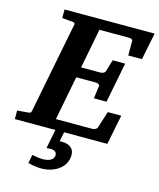

<svg xmlns="http://www.w3.org/2000/svg" viewBox="-145 -763 899 1085"><g transform="rotate(15 304.0 -220.0)"><path d="M623 -671H96V-621C123 -618 153 -616 153 -616C166 -615 174 -613 171 -601L67 -71C65 -58 60 -56 45 -55C45 -55 15 -53 -15 -50V0H526L561 -174H482L450 -74C447 -66 432 -60 422 -60H209L259 -318H374C383 -318 398 -312 396 -304L386 -229H460L506 -464H433L412 -394C409 -384 394 -379 384 -379H271L316 -611H488C499 -611 511 -608 511 -598V-513H591ZM347 113C347 73 316 55 276 55C266 55 262 54 262 54L278 -24H227L200 112C200 112 216 110 223 110C243 110 260 118 260 137C260 171 221 178 195 178C170 178 133 170 133 170L123 220C123 220 161 231 202 231C272 231 347 191 347 113Z"/></g></svg>

Font: Veleka
Style: Bold Italic
Weight: 700
Italic angle: -12°
Designer: Stefan Peev, Context Ltd, 2016; SIL International, 1997-2014.
Foundry: Stefan Peev, Context Ltd, 2016
Version: Version 5.000